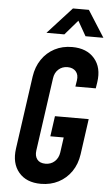

<svg xmlns="http://www.w3.org/2000/svg" viewBox="-64 -1023 616 1080"><g transform="rotate(5 244.0 -483.0)"><path d="M209 16Q126.5 16 83.8 -35Q41 -86 52.5 -169L110.5 -581Q118.5 -636.5 146.8 -678.2Q175 -720 219 -743Q263 -766 318 -766Q400.5 -766 444.2 -715.2Q488 -664.5 475.5 -581L470 -546H355L360.5 -581Q365.5 -613.5 348.8 -632.2Q332 -651 302 -651Q271.5 -651 250.5 -631.8Q229.5 -612.5 225.5 -581L167.5 -169Q163 -137.5 178 -118.2Q193 -99 224.5 -99Q256 -99 277 -118.5Q298 -138 302.5 -169L314.5 -255H239L255 -370H445.5L417.5 -169Q409.5 -113 381 -71.5Q352.5 -30 308.2 -7Q264 16 209 16ZM166.5 -833 303 -982.5H393L488 -833H387L339.5 -916.5L267.5 -833Z"/></g></svg>

Font: Mohave SemiBold
Style: Italic
Weight: 600
Italic angle: -8°
Designer: Gumpita Rahayu
Foundry: Tokotype
Version: Version 2.003